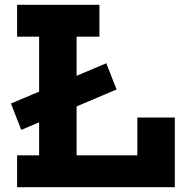

<svg xmlns="http://www.w3.org/2000/svg" viewBox="-20 -779 765 799"><path d="M68.4 -238.4 25.6 -348.2 422.3 -515.8 465.2 -406.7ZM51.1 -626.5V-758.9H393.7V-626.5H298.8V-132.5H608.1V0H51.1V-132.5H142.8V-626.5ZM707.5 -290V0H551.5V-290Z"/></svg>

Font: Hepta Slab ExtraLight
Style: Regular
Weight: 200
Designer: Michael LaGattuta
Foundry: Michael LaGattuta
Version: Version 1.100